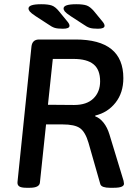

<svg xmlns="http://www.w3.org/2000/svg" viewBox="-20 -887 650 909"><path d="M278 -751Q253 -751 239.5 -755Q226 -759 208 -772L148 -811Q127 -825 121 -832.5Q115 -840 115 -847Q115 -867 175 -867Q208 -867 225 -861Q242 -855 259 -834L300 -784Q309 -773 309 -765Q309 -751 278 -751ZM444 -751Q419 -751 405.5 -755Q392 -759 374 -772L314 -811Q293 -825 287 -832.5Q281 -840 281 -847Q281 -867 341 -867Q374 -867 390.5 -861Q407 -855 425 -834L466 -784Q475 -773 475 -765Q475 -751 444 -751ZM105 2Q80 2 70.5 -5Q61 -12 63 -27L129 -667Q133 -700 165 -700H338Q564 -700 564 -517Q564 -448 527 -401Q490 -354 431 -340V-336Q452 -329 470 -306.5Q488 -284 498 -251L565 -31Q567 -21 567 -17Q567 -8 555.5 -3Q544 2 518 2H499Q482 2 470 -2Q458 -6 455 -15L399 -211Q384 -262 359 -280Q334 -298 276 -298H198L169 -23Q167 2 121 2ZM207 -391 331 -390Q391 -390 422.5 -421Q454 -452 454 -502Q454 -557 423 -582.5Q392 -608 328 -608H230Z"/></svg>

Font: Asap Medium
Style: Italic
Weight: 500
Italic angle: -6°
Designer: Pablo Cosgaya
Foundry: Omnibus-Type
Version: Version 3.001; ttfautohint (v1.8.3)